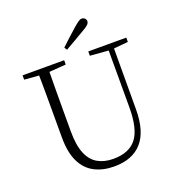

<svg xmlns="http://www.w3.org/2000/svg" viewBox="-164 -1064 1116 1211"><g transform="rotate(-20 394.0 -458.5)"><path d="M355 -797Q382 -823 409.5 -848Q437 -873 462 -895Q485 -915 497.5 -923.5Q510 -932 520 -932Q532 -932 540.5 -924Q549 -916 549 -905Q549 -893 538 -882Q527 -871 498 -855Q466 -836 433 -817Q400 -798 367 -779ZM397 15Q322 15 265.5 -14Q209 -43 178 -106Q147 -169 147 -271V-387Q147 -472 147 -556Q147 -640 145 -723H215Q214 -641 213.5 -557Q213 -473 213 -387V-286Q213 -193 236.5 -137Q260 -81 304 -56.5Q348 -32 407 -32Q513 -32 562.5 -95Q612 -158 612 -303V-723H648L647 -278Q647 -130 583 -57.5Q519 15 397 15ZM48 -694V-723H327V-694L194 -684H175ZM489 -694V-723H744V-694L636 -684H618Z"/></g></svg>

Font: Noto Serif TC ExtraLight ExtraLight
Style: Regular
Weight: 250
Version: Version 2.003-H1;hotconv 1.1.1;makeotfexe 2.6.0